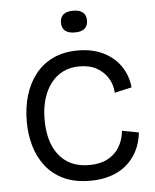

<svg xmlns="http://www.w3.org/2000/svg" viewBox="-51 -736 639 792"><g transform="rotate(-5 268.0 -339.5)"><path d="M292 13Q227 13 181.5 -8.5Q136 -30 107 -67.5Q78 -105 64.5 -152.5Q51 -200 51 -253Q51 -310 65.5 -359.5Q80 -409 109.5 -447Q139 -485 183.5 -506Q228 -527 286 -527Q346 -527 391 -505Q436 -483 462.5 -444.5Q489 -406 494 -356L423 -340Q422 -371 406 -398.5Q390 -426 360.5 -443.5Q331 -461 287 -461Q249 -461 219.5 -446.5Q190 -432 169 -405Q148 -378 136.5 -340Q125 -302 125 -254Q125 -191 144.5 -146Q164 -101 201 -76.5Q238 -52 293 -52Q337 -52 368 -68Q399 -84 417 -113Q435 -142 439 -181L508 -168Q503 -123 484.5 -89Q466 -55 438 -32.5Q410 -10 373 1.5Q336 13 292 13ZM281 -602Q254 -602 240.5 -613.5Q227 -625 227 -647Q227 -669 240.5 -680.5Q254 -692 281 -692Q308 -692 321.5 -680.5Q335 -669 335 -647Q335 -625 321.5 -613.5Q308 -602 281 -602Z"/></g></svg>

Font: Bricolage Grotesque 36pt Light
Style: Regular
Weight: 300
Designer: Mathieu Triay
Foundry: Atelier Triay
Version: Version 1.001;gftools[0.9.33.dev8+g029e19f]